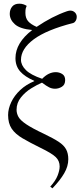

<svg xmlns="http://www.w3.org/2000/svg" viewBox="-20 -791 449 1043"><path d="M265 232 253 223Q282 191 293 162.5Q304 134 304 113Q304 83 283 62.5Q262 42 200 12Q141 -17 102 -40Q63 -63 43.5 -92Q24 -121 24 -166Q24 -200 41 -236Q58 -272 90 -302Q122 -332 166 -350V-352Q115 -374 89.5 -403Q64 -432 64 -475Q64 -558 155 -628Q89 -634 61 -659Q33 -684 33 -716Q33 -739 46 -755Q59 -771 85 -771Q97 -771 107.5 -767.5Q118 -764 125 -759Q119 -746 118.5 -736.5Q118 -727 118 -721Q118 -693 132.5 -676Q147 -659 179 -645Q263 -702 344 -730Q367 -738 382 -727.5Q397 -717 397 -699Q397 -687 391 -677.5Q385 -668 377 -666Q233 -629 163.5 -577.5Q94 -526 94 -466Q94 -437 120.5 -410.5Q147 -384 209 -363Q244 -399 283 -399Q302 -399 318 -389Q334 -379 334 -356Q334 -331 316.5 -320Q299 -309 279 -309Q262 -309 247 -316.5Q232 -324 208 -342Q182 -331 149.5 -311Q117 -291 93.5 -261.5Q70 -232 70 -195Q70 -175 80 -156.5Q90 -138 122.5 -116Q155 -94 221 -63Q271 -39 299 -20.5Q327 -2 339 20Q351 42 351 74Q351 112 329 150Q307 188 265 232Z"/></svg>

Font: Literata 72pt Light
Style: Italic
Weight: 300
Italic angle: -2°
Designer: Latin by Veronika Burian and Jose Scaglione. Greek by Irene Vlachou. Cyrillic by Vera Evstafieva
Foundry: TypeTogether
Version: Version 3.002